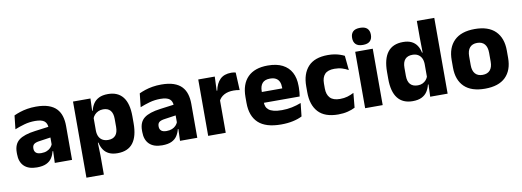

<svg xmlns="http://www.w3.org/2000/svg" viewBox="-65 -1082 4483 1648"><g transform="rotate(-10 2177.0 -257.5)"><path d="M332.5 0 337 -123 333.5 -130.5V-284L332.5 -304Q332.5 -345 308.5 -364.5Q284.5 -384 228 -384Q178.5 -384 134 -371.5Q89.5 -359 50 -343L63 -461.5Q86.5 -472.5 115.8 -482.2Q145 -492 180.5 -498Q216 -504 256.5 -504Q321 -504 364.5 -489Q408 -474 434 -446.5Q460 -419 471.5 -380.8Q483 -342.5 483 -296.5V0ZM176 11.5Q102.5 11.5 64.5 -25.5Q26.5 -62.5 26.5 -131V-144.5Q26.5 -217 71.2 -251.8Q116 -286.5 213.5 -299L345.5 -316.5L354.5 -224.5L237.5 -207.5Q202 -203 187.5 -191Q173 -179 173 -155.5V-152Q173 -129.5 187.5 -116.2Q202 -103 234 -103Q262 -103 282.2 -111.5Q302.5 -120 315.5 -133.8Q328.5 -147.5 335 -164.5L356.5 -102.5H331.5Q323.5 -70.5 306.8 -44.5Q290 -18.5 258.5 -3.5Q227 11.5 176 11.5Z M878.5 11.5Q834.5 11.5 804.5 -3Q774.5 -17.5 756.8 -44.2Q739 -71 731.5 -106.5H692L728 -209.5Q729 -179 739.8 -158Q750.5 -137 770.8 -125.8Q791 -114.5 819 -114.5Q861 -114.5 882.8 -139.2Q904.5 -164 904.5 -213V-283Q904.5 -332 883.2 -356.5Q862 -381 820 -381Q796.5 -381 777.2 -372Q758 -363 744.8 -348.2Q731.5 -333.5 725.5 -314.5L690.5 -385H731Q738.5 -418 756 -444.8Q773.5 -471.5 804.5 -487.2Q835.5 -503 883.5 -503Q969.5 -503 1013.8 -446.8Q1058 -390.5 1058 -278V-218Q1058 -104.5 1013.8 -46.5Q969.5 11.5 878.5 11.5ZM578 172V-491.5H730L725 -359L728 -341.5V-152.5L726 -126.5L730 5V172Z M1424 0 1428.5 -123 1425 -130.5V-284L1424 -304Q1424 -345 1400 -364.5Q1376 -384 1319.5 -384Q1270 -384 1225.5 -371.5Q1181 -359 1141.5 -343L1154.5 -461.5Q1178 -472.5 1207.2 -482.2Q1236.5 -492 1272 -498Q1307.5 -504 1348 -504Q1412.5 -504 1456 -489Q1499.5 -474 1525.5 -446.5Q1551.5 -419 1563 -380.8Q1574.5 -342.5 1574.5 -296.5V0ZM1267.5 11.5Q1194 11.5 1156 -25.5Q1118 -62.5 1118 -131V-144.5Q1118 -217 1162.8 -251.8Q1207.5 -286.5 1305 -299L1437 -316.5L1446 -224.5L1329 -207.5Q1293.5 -203 1279 -191Q1264.5 -179 1264.5 -155.5V-152Q1264.5 -129.5 1279 -116.2Q1293.5 -103 1325.5 -103Q1353.5 -103 1373.8 -111.5Q1394 -120 1407 -133.8Q1420 -147.5 1426.5 -164.5L1448 -102.5H1423Q1415 -70.5 1398.2 -44.5Q1381.5 -18.5 1350 -3.5Q1318.5 11.5 1267.5 11.5Z M1819.5 -276 1777.5 -369H1813.5Q1825.5 -430 1860.2 -464.8Q1895 -499.5 1958.5 -499.5Q1969.5 -499.5 1978.8 -498Q1988 -496.5 1996.5 -494.5L2004 -340Q1993.5 -343 1979.5 -344.2Q1965.5 -345.5 1951 -345.5Q1902 -345.5 1868.5 -327.2Q1835 -309 1819.5 -276ZM1669.5 0V-491.5H1813.5L1807 -334.5L1822.5 -332.5V0Z M2304.5 12.5Q2170.5 12.5 2106.5 -47.2Q2042.5 -107 2042.5 -221.5V-272.5Q2042.5 -385.5 2102.5 -445.8Q2162.5 -506 2277 -506Q2354 -506 2405.2 -479.8Q2456.5 -453.5 2482.2 -405Q2508 -356.5 2508 -288.5V-272Q2508 -253 2506.2 -233.2Q2504.5 -213.5 2501.5 -196.5H2363.5Q2365.5 -225.5 2366 -251.2Q2366.5 -277 2366.5 -298Q2366.5 -328.5 2357 -349.2Q2347.5 -370 2327.8 -381Q2308 -392 2277 -392Q2231 -392 2209.8 -367.2Q2188.5 -342.5 2188.5 -297V-252L2189.5 -235.5V-200.5Q2189.5 -181.5 2195.8 -164.5Q2202 -147.5 2217.8 -134.8Q2233.5 -122 2261.2 -114.8Q2289 -107.5 2332 -107.5Q2377.5 -107.5 2419.5 -116.2Q2461.5 -125 2500 -140L2487.5 -25Q2453.5 -7.5 2407 2.5Q2360.5 12.5 2304.5 12.5ZM2123.5 -196.5V-291H2470.5V-196.5Z M2802 13Q2685 13 2628.5 -48.5Q2572 -110 2572 -221.5V-272.5Q2572 -382 2628.5 -443.5Q2685 -505 2801.5 -505Q2831.5 -505 2857.5 -500.8Q2883.5 -496.5 2905.5 -489Q2927.5 -481.5 2944 -473L2956.5 -346.5Q2932 -360.5 2902.5 -369.8Q2873 -379 2836 -379Q2778 -379 2752 -351Q2726 -323 2726 -270V-227.5Q2726 -173.5 2753.5 -144.5Q2781 -115.5 2839.5 -115.5Q2876 -115.5 2905.2 -124.2Q2934.5 -133 2961 -147L2949 -20Q2923 -6 2885 3.5Q2847 13 2802 13Z M3037.5 0V-491.5H3190.5V0ZM3114 -538Q3071 -538 3051.5 -557.8Q3032 -577.5 3032 -611V-614.5Q3032 -648 3051.5 -667.5Q3071 -687 3114 -687Q3156 -687 3175.8 -667.5Q3195.5 -648 3195.5 -614.5V-611Q3195.5 -577 3175.8 -557.5Q3156 -538 3114 -538Z M3451 11.5Q3365 11.5 3320.8 -45Q3276.5 -101.5 3276.5 -213V-273.5Q3276.5 -387 3321 -445Q3365.5 -503 3455.5 -503Q3499.5 -503 3529 -488.5Q3558.5 -474 3576.2 -447.5Q3594 -421 3601 -385H3642.5L3606.5 -286Q3605.5 -316.5 3594.5 -337.5Q3583.5 -358.5 3563.8 -369.8Q3544 -381 3516 -381Q3474 -381 3452 -356.5Q3430 -332 3430 -283V-212.5Q3430 -164 3452.2 -139.2Q3474.5 -114.5 3518 -114.5Q3541 -114.5 3559.2 -123Q3577.5 -131.5 3590.2 -146.5Q3603 -161.5 3609 -180.5L3646.5 -106.5H3603.5Q3596 -73.5 3578.5 -46.5Q3561 -19.5 3530 -4Q3499 11.5 3451 11.5ZM3604.5 0 3609 -124.5 3606.5 -150.5V-349.5V-371L3604.5 -513.5V-660.5H3756.5V0Z M4081 14Q3962 14 3901.2 -45.2Q3840.5 -104.5 3840.5 -212V-276.5Q3840.5 -385.5 3901.5 -445.8Q3962.5 -506 4081 -506Q4199.5 -506 4260.2 -445.8Q4321 -385.5 4321 -276.5V-212Q4321 -104.5 4260.5 -45.2Q4200 14 4081 14ZM4081 -106.5Q4123.5 -106.5 4145.8 -132.2Q4168 -158 4168 -205.5V-283Q4168 -333 4145.8 -359Q4123.5 -385 4081 -385Q4038.5 -385 4016.2 -359Q3994 -333 3994 -283V-205.5Q3994 -158 4016.2 -132.2Q4038.5 -106.5 4081 -106.5Z"/></g></svg>

Font: Anek Telugu
Style: Bold
Weight: 700
Designer: Omkar Bhoir (Telugu), Yesha Goshar (Latin)
Foundry: Ek Type
Version: Version 1.003